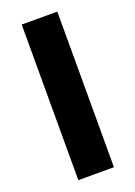

<svg xmlns="http://www.w3.org/2000/svg" viewBox="-138 -764 579 821"><g transform="rotate(-20 152.0 -354.0)"><path d="M71 0V-708H233V0Z"/></g></svg>

Font: Onest ExtraBold
Style: Regular
Weight: 800
Designer: Dmitri Voloshin, Andrey Kudryavtsev
Foundry: Dmitri Voloshin, Andrey Kudryavtsev
Version: Version 1.000;gftools[0.9.33]